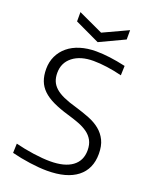

<svg xmlns="http://www.w3.org/2000/svg" viewBox="-172 -1037 909 1141"><g transform="rotate(20 283.0 -466.0)"><path d="M269 11Q221 11 160 2.5Q99 -6 44 -20L46 -79Q101 -65 161 -56.5Q221 -48 267 -48Q358 -48 406.5 -83.5Q455 -119 455 -185Q455 -222 441 -247.5Q427 -273 402.5 -290.5Q378 -308 345 -320.5Q312 -333 274 -344Q216 -361 175 -380.5Q134 -400 108 -425Q82 -450 70 -482Q58 -514 58 -556Q58 -601 75.5 -638Q93 -675 125 -701.5Q157 -728 202 -742Q247 -756 303 -756Q383 -756 490 -732L488 -672Q441 -684 393.5 -690.5Q346 -697 307 -697Q225 -697 176.5 -659Q128 -621 128 -557Q128 -528 137 -505.5Q146 -483 166.5 -464.5Q187 -446 220.5 -431Q254 -416 304 -402Q351 -388 391.5 -372Q432 -356 461.5 -332Q491 -308 508 -273.5Q525 -239 525 -188Q525 -92 459 -40.5Q393 11 269 11ZM134 -943 291 -870 448 -943V-884L291 -810L134 -884Z"/></g></svg>

Font: Plata Sans Light
Style: Regular
Weight: 300
Designer: Pablo Impallari, Andres Torresi, & Cristiano Sobral
Foundry: Pablo Impallari, Andres Torresi, & Cristiano Sobral
Version: Version 1.00;December 28, 2019;FontCreator 12.0.0.2547 64-bi